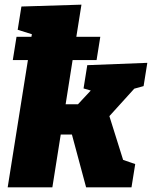

<svg xmlns="http://www.w3.org/2000/svg" viewBox="-20 -805 653 825"><path d="M13 0 100 -547H35L51 -647H115L117 -658L56 -677L72 -777L330 -785L308 -647H411L395 -547H292L262 -357H315L370 -416L339 -425L355 -525L613 -535L597 -435L557 -424L450 -306L509 -118L561 -100L545 0H350L289 -227H241L205 0Z"/></svg>

Font: Bitter Black
Style: Italic
Weight: 900
Italic angle: -9°
Designer: Sol Matas, and Bitter project Authors
Foundry: Sol Matas
Version: Version 2.001